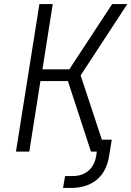

<svg xmlns="http://www.w3.org/2000/svg" viewBox="-20 -750 650 950"><path d="M59 0H125L180 -349H316L430 0H459L456 21C446 84 403 121 340 121H302L292 180H330C437 180 504 124 520 21L533 -59H484L379 -377L610 -730H535L323 -407H190L241 -730H175Z"/></svg>

Font: JetBrains Mono ExtraLight
Style: Italic
Weight: 240
Italic angle: -9°
Monospace: yes
Designer: Philipp Nurullin, Konstantin Bulenkov
Foundry: JetBrains
Version: Version 2.305